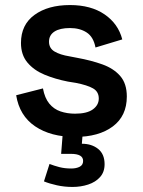

<svg xmlns="http://www.w3.org/2000/svg" viewBox="-20 -528 565 760"><path d="M277 14Q181 14 119 -28Q57 -70 44 -151L150 -178Q157 -140 175 -118Q193 -96 219.5 -87Q246 -78 277 -78Q324 -78 347.5 -95Q371 -112 371 -138Q371 -165 348.5 -178Q326 -191 280 -200L249 -205Q198 -215 156 -232.5Q114 -250 88.5 -280.5Q63 -311 63 -358Q63 -430 116.5 -469Q170 -508 257 -508Q340 -508 394 -471Q448 -434 464 -372L358 -340Q350 -382 323 -399.5Q296 -417 257 -417Q217 -417 195.5 -403Q174 -389 174 -363Q174 -337 196 -324Q218 -311 255 -305L286 -299Q341 -289 385.5 -273Q430 -257 456 -227Q482 -197 482 -146Q482 -69 426.5 -27.5Q371 14 277 14ZM267 212Q235 212 205.5 205.5Q176 199 154 190L176 121Q194 128 215 133.5Q236 139 262 139Q282 139 295.5 132Q309 125 309 109Q309 95 297 88Q285 81 260 81H222L230 -20H309L304 41Q343 41 368.5 61.5Q394 82 394 122Q394 153 376 173Q358 193 329 202.5Q300 212 267 212Z"/></svg>

Font: Space Grotesk SemiBold
Style: Regular
Weight: 600
Designer: Florian Karsten
Foundry: Florian Karsten
Version: Version 2.000